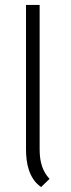

<svg xmlns="http://www.w3.org/2000/svg" viewBox="-20 -746 285 775"><path d="M85 -726H140V-143Q140 -103 150 -74Q160 -45 180 -24L146 9Q127 -4 115 -22Q103 -40 96.5 -60Q90 -80 87.5 -101Q85 -122 85 -143Z"/></svg>

Font: Snippet
Style: Regular
Weight: 400
Designer: Gesine Todt
Foundry: Gesine Todt
Version: Version 1.000